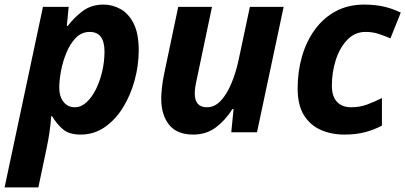

<svg xmlns="http://www.w3.org/2000/svg" viewBox="-53 -576 1765 836"><path d="M-33 240 134 -546H246L238 -463H242Q268 -498 306 -527Q344 -556 397 -556Q437 -556 472 -536.5Q507 -517 529 -473.5Q551 -430 551 -357Q551 -291 533 -225.5Q515 -160 482 -107Q449 -54 402.5 -22Q356 10 298 10Q248 10 221 -13Q194 -36 174 -70H170Q167 -30 162 3Q157 36 149 74L114 240ZM273 -109Q300 -109 323.5 -130.5Q347 -152 364.5 -187Q382 -222 392 -265Q402 -308 402 -351Q402 -437 338 -437Q302 -437 277 -411Q252 -385 236 -346Q220 -307 212.5 -266Q205 -225 205 -195Q205 -156 223.5 -132.5Q242 -109 273 -109Z M788 10Q718 10 683.5 -32.5Q649 -75 649 -147Q649 -165 652 -193.5Q655 -222 661 -251L723 -546H870L803 -227Q795 -192 795 -169Q795 -109 848 -109Q882 -109 908.5 -137.5Q935 -166 955 -214Q975 -262 987 -320L1035 -546H1182L1066 0H954L964 -101H959Q928 -52 886.5 -21Q845 10 788 10Z M1446 10Q1390 10 1343.5 -10.5Q1297 -31 1270 -75Q1243 -119 1243 -191Q1243 -265 1262 -330.5Q1281 -396 1318 -447Q1355 -498 1409 -527Q1463 -556 1532 -556Q1581 -556 1619.5 -547Q1658 -538 1692 -521L1647 -409Q1621 -420 1595.5 -428.5Q1570 -437 1538 -437Q1492 -437 1459 -402.5Q1426 -368 1409 -314.5Q1392 -261 1392 -203Q1392 -157 1414 -133Q1436 -109 1476 -109Q1513 -109 1544.5 -120.5Q1576 -132 1610 -149V-29Q1576 -11 1536.5 -0.5Q1497 10 1446 10Z"/></svg>

Font: Noto IKEA Latin
Style: Bold Italic
Weight: 700
Italic angle: -12°
Designer: Monotype Design Team
Foundry: Monotype Imaging Inc.
Version: Version 1.0